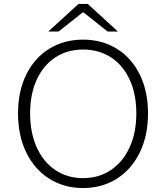

<svg xmlns="http://www.w3.org/2000/svg" viewBox="-20 -936 838 969"><path d="M71 -364Q71 -476 113 -560.5Q155 -645 229.5 -690.5Q304 -736 399 -736Q494 -736 568.5 -690.5Q643 -645 685 -560.5Q727 -476 727 -364Q727 -251 685 -165.5Q643 -80 568.5 -33.5Q494 13 399 13Q304 13 229.5 -33.5Q155 -80 113 -165.5Q71 -251 71 -364ZM668 -364Q668 -461 634.5 -534Q601 -607 540 -646.5Q479 -686 399 -686Q320 -686 259.5 -646.5Q199 -607 165.5 -534Q132 -461 132 -364Q132 -266 165.5 -192Q199 -118 259.5 -77.5Q320 -37 399 -37Q478 -37 539 -77.5Q600 -118 634 -192Q668 -266 668 -364ZM376 -916H423L575 -777H523L402 -873H397L276 -777H224Z"/></svg>

Font: Nebula Sans Light
Style: Regular
Weight: 300
Designer: Paul D. Hunt for Adobe (as Source Sans)
Foundry: Nebula Entertainment & Broadcasting LLC
Version: Version 1.010